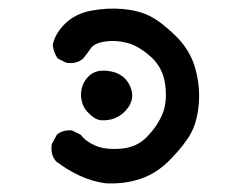

<svg xmlns="http://www.w3.org/2000/svg" viewBox="-20 -425 540 443"><path d="M224.6 -2Q193.4 -5.9 164.1 -19.5Q134.8 -33.2 109.4 -52.7Q95.7 -68.4 99.6 -92.8L111.3 -114.3Q125 -126 146.5 -124L166 -114.3Q177.7 -98.6 200.2 -88.9Q222.7 -79.1 259.3 -82Q295.9 -85 319.3 -109.4Q342.8 -133.8 354.5 -161.1Q366.2 -188.5 361.3 -228.5Q356.4 -268.6 328.1 -293.9Q299.8 -319.3 272.9 -326.2Q246.1 -333 221.7 -329.1Q197.3 -325.2 189.5 -313.5Q181.6 -301.8 171.9 -290Q156.2 -276.4 132.8 -280.3L113.3 -290Q103.5 -303.7 101.6 -321.3Q107.4 -348.6 130.9 -371.1Q154.3 -393.6 190.4 -400.4Q226.6 -407.2 262.2 -404.3Q297.9 -401.4 324.2 -388.7Q350.6 -376 384.8 -342.8Q418.9 -309.6 430.7 -266.6Q442.4 -223.6 438.5 -183.6Q434.6 -143.6 420.9 -118.2Q407.2 -92.8 375 -59.1Q342.8 -25.4 305.2 -12.7Q267.6 0 224.6 -2ZM212.9 -147.5Q197.3 -149.4 181.6 -167Q166 -184.6 167 -209Q168 -233.4 185.5 -250Q203.1 -266.6 235.8 -260.3Q268.6 -253.9 280.8 -224.6Q293 -195.3 270.5 -170.4Q248 -145.5 212.9 -147.5Z"/></svg>

Font: JasonHandwriting4
Style: Regular
Weight: 400
Version: Version 1.01.21